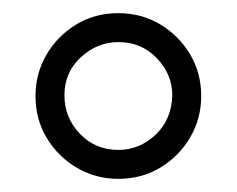

<svg xmlns="http://www.w3.org/2000/svg" viewBox="-20 -755 360 292"><path d="M286 -609Q286 -644 269 -672.5Q252 -701 223.5 -718Q195 -735 160 -735Q124 -735 95.5 -717.5Q67 -700 50.5 -671.5Q34 -643 34 -609Q34 -573 51.5 -544.5Q69 -516 97.5 -499.5Q126 -483 160 -483Q196 -483 224.5 -500.5Q253 -518 269.5 -546.5Q286 -575 286 -609ZM242 -610Q241 -573 216.5 -550Q192 -527 160 -527Q125 -527 101.5 -551.5Q78 -576 78 -610Q78 -645 103 -668Q128 -691 160 -691Q195 -691 218.5 -666.5Q242 -642 242 -610Z"/></svg>

Font: Klee One
Style: Regular
Weight: 400
Designer: Fontworks Inc.
Foundry: Fontworks Inc.
Version: Version 1.100